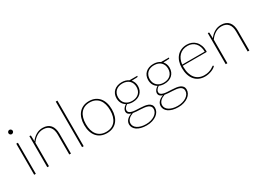

<svg xmlns="http://www.w3.org/2000/svg" viewBox="-14 -1587 3620 2639"><g transform="rotate(-30 1796.0 -268.0)"><path d="M120 -493V0H94V-493ZM141.5 -671Q141.5 -664 138.5 -658Q135.5 -652 130.8 -647.2Q126 -642.5 119.8 -639.8Q113.5 -637 107 -637Q93 -637 82.8 -647.2Q72.5 -657.5 72.5 -671Q72.5 -685 82.8 -695.2Q93 -705.5 107 -705.5Q113.5 -705.5 119.8 -702.8Q126 -700 130.8 -695.2Q135.5 -690.5 138.5 -684.2Q141.5 -678 141.5 -671Z M327.5 -397.5Q362 -445 409.8 -473Q457.5 -501 514 -501Q555 -501 585.8 -488.2Q616.5 -475.5 636.8 -451.8Q657 -428 667.2 -393.5Q677.5 -359 677.5 -315.5V0H651V-315.5Q651 -354 642.5 -384.5Q634 -415 616.2 -436.2Q598.5 -457.5 572 -468.8Q545.5 -480 509.5 -480Q455.5 -480 409.8 -451.8Q364 -423.5 328.5 -373.5V0H302V-493H314.5Q324 -493 324.5 -483Z M879.5 -723V0H853.5V-723Z M1249.5 -501Q1302 -501 1342.8 -482.8Q1383.5 -464.5 1411.5 -431.2Q1439.5 -398 1454 -351Q1468.5 -304 1468.5 -246.5Q1468.5 -189 1454 -142.2Q1439.5 -95.5 1411.5 -62.5Q1383.5 -29.5 1342.8 -11.8Q1302 6 1249.5 6Q1197 6 1156.2 -11.8Q1115.5 -29.5 1087.5 -62.5Q1059.5 -95.5 1045 -142.2Q1030.5 -189 1030.5 -246.5Q1030.5 -304 1045 -351Q1059.5 -398 1087.5 -431.2Q1115.5 -464.5 1156.2 -482.8Q1197 -501 1249.5 -501ZM1249.5 -15Q1297.5 -15 1333.5 -31.5Q1369.5 -48 1393.8 -78.5Q1418 -109 1430 -151.5Q1442 -194 1442 -246.5Q1442 -299 1430 -342Q1418 -385 1393.8 -415.8Q1369.5 -446.5 1333.5 -463.2Q1297.5 -480 1249.5 -480Q1201.5 -480 1165.5 -463.2Q1129.5 -446.5 1105.2 -415.8Q1081 -385 1069 -342Q1057 -299 1057 -246.5Q1057 -194 1069 -151.5Q1081 -109 1105.2 -78.5Q1129.5 -48 1165.5 -31.5Q1201.5 -15 1249.5 -15Z M1769.5 -205.5Q1804 -205.5 1831.2 -215.5Q1858.5 -225.5 1877.2 -243.8Q1896 -262 1905.8 -287.2Q1915.5 -312.5 1915.5 -343.5Q1915.5 -374 1905.5 -399.5Q1895.5 -425 1876.8 -443Q1858 -461 1830.8 -471Q1803.5 -481 1769.5 -481Q1735.5 -481 1708.5 -471Q1681.5 -461 1662.8 -443Q1644 -425 1634 -399.5Q1624 -374 1624 -343.5Q1624 -312.5 1634 -287.2Q1644 -262 1662.8 -243.8Q1681.5 -225.5 1708.5 -215.5Q1735.5 -205.5 1769.5 -205.5ZM1969 37Q1969 11 1955.8 -5Q1942.5 -21 1920.8 -29.8Q1899 -38.5 1870.5 -42Q1842 -45.5 1811.2 -47Q1780.5 -48.5 1749.8 -50Q1719 -51.5 1692.5 -56.5Q1670.5 -48.5 1652.2 -37.8Q1634 -27 1620.8 -13.5Q1607.5 0 1600 16.5Q1592.5 33 1592.5 52.5Q1592.5 76.5 1605 97.5Q1617.5 118.5 1641.2 133.8Q1665 149 1699 158Q1733 167 1776 167Q1815 167 1850 157.5Q1885 148 1911.5 130.8Q1938 113.5 1953.5 89.5Q1969 65.5 1969 37ZM2000.5 -470V-462Q2000.5 -458 1997.5 -455.5Q1994.5 -453 1990 -452.5L1901.5 -449Q1920 -428.5 1930 -402Q1940 -375.5 1940 -344Q1940 -308.5 1927.8 -279.5Q1915.5 -250.5 1893.2 -229.8Q1871 -209 1839.5 -197.8Q1808 -186.5 1769.5 -186.5Q1722.5 -186.5 1686.5 -203Q1663 -189.5 1648.8 -170.2Q1634.5 -151 1634.5 -133.5Q1634.5 -110 1650 -97.5Q1665.5 -85 1690.5 -79Q1715.5 -73 1747.8 -71.2Q1780 -69.5 1813.8 -68Q1847.5 -66.5 1879.8 -62.5Q1912 -58.5 1937 -48Q1962 -37.5 1977.5 -18Q1993 1.5 1993 34Q1993 64 1977.8 91.8Q1962.5 119.5 1934 140.5Q1905.5 161.5 1865.2 174.2Q1825 187 1775.5 187Q1725 187 1686.2 176.5Q1647.5 166 1621.2 147.8Q1595 129.5 1581.8 105.5Q1568.5 81.5 1568.5 54.5Q1568.5 14 1596 -15.8Q1623.5 -45.5 1671 -61.5Q1644 -69.5 1627.8 -85Q1611.5 -100.5 1611.5 -129Q1611.5 -139 1615.8 -150.2Q1620 -161.5 1627.8 -172.2Q1635.5 -183 1646.5 -193Q1657.5 -203 1671.5 -210.5Q1637 -230.5 1618 -264.8Q1599 -299 1599 -344Q1599 -379 1611 -407.8Q1623 -436.5 1645.2 -457.2Q1667.5 -478 1699 -489.5Q1730.5 -501 1769.5 -501Q1802 -501 1829.2 -493Q1856.5 -485 1877.5 -470Z M2271.5 -205.5Q2306 -205.5 2333.2 -215.5Q2360.5 -225.5 2379.2 -243.8Q2398 -262 2407.8 -287.2Q2417.5 -312.5 2417.5 -343.5Q2417.5 -374 2407.5 -399.5Q2397.5 -425 2378.8 -443Q2360 -461 2332.8 -471Q2305.5 -481 2271.5 -481Q2237.5 -481 2210.5 -471Q2183.5 -461 2164.8 -443Q2146 -425 2136 -399.5Q2126 -374 2126 -343.5Q2126 -312.5 2136 -287.2Q2146 -262 2164.8 -243.8Q2183.5 -225.5 2210.5 -215.5Q2237.5 -205.5 2271.5 -205.5ZM2471 37Q2471 11 2457.8 -5Q2444.5 -21 2422.8 -29.8Q2401 -38.5 2372.5 -42Q2344 -45.5 2313.2 -47Q2282.5 -48.5 2251.8 -50Q2221 -51.5 2194.5 -56.5Q2172.5 -48.5 2154.2 -37.8Q2136 -27 2122.8 -13.5Q2109.5 0 2102 16.5Q2094.5 33 2094.5 52.5Q2094.5 76.5 2107 97.5Q2119.5 118.5 2143.2 133.8Q2167 149 2201 158Q2235 167 2278 167Q2317 167 2352 157.5Q2387 148 2413.5 130.8Q2440 113.5 2455.5 89.5Q2471 65.5 2471 37ZM2502.5 -470V-462Q2502.5 -458 2499.5 -455.5Q2496.5 -453 2492 -452.5L2403.5 -449Q2422 -428.5 2432 -402Q2442 -375.5 2442 -344Q2442 -308.5 2429.8 -279.5Q2417.5 -250.5 2395.2 -229.8Q2373 -209 2341.5 -197.8Q2310 -186.5 2271.5 -186.5Q2224.5 -186.5 2188.5 -203Q2165 -189.5 2150.8 -170.2Q2136.5 -151 2136.5 -133.5Q2136.5 -110 2152 -97.5Q2167.5 -85 2192.5 -79Q2217.5 -73 2249.8 -71.2Q2282 -69.5 2315.8 -68Q2349.5 -66.5 2381.8 -62.5Q2414 -58.5 2439 -48Q2464 -37.5 2479.5 -18Q2495 1.5 2495 34Q2495 64 2479.8 91.8Q2464.5 119.5 2436 140.5Q2407.5 161.5 2367.2 174.2Q2327 187 2277.5 187Q2227 187 2188.2 176.5Q2149.5 166 2123.2 147.8Q2097 129.5 2083.8 105.5Q2070.5 81.5 2070.5 54.5Q2070.5 14 2098 -15.8Q2125.5 -45.5 2173 -61.5Q2146 -69.5 2129.8 -85Q2113.5 -100.5 2113.5 -129Q2113.5 -139 2117.8 -150.2Q2122 -161.5 2129.8 -172.2Q2137.5 -183 2148.5 -193Q2159.5 -203 2173.5 -210.5Q2139 -230.5 2120 -264.8Q2101 -299 2101 -344Q2101 -379 2113 -407.8Q2125 -436.5 2147.2 -457.2Q2169.5 -478 2201 -489.5Q2232.5 -501 2271.5 -501Q2304 -501 2331.2 -493Q2358.5 -485 2379.5 -470Z M2970 -294Q2970 -338.5 2957.2 -373.2Q2944.5 -408 2922.2 -432Q2900 -456 2869.5 -468.5Q2839 -481 2803.5 -481Q2761.5 -481 2728.2 -467.8Q2695 -454.5 2671 -430Q2647 -405.5 2632.2 -371Q2617.5 -336.5 2613 -294ZM2981 -60.5Q2971 -48 2953 -36Q2935 -24 2911.8 -14.8Q2888.5 -5.5 2861.2 0.2Q2834 6 2805.5 6Q2755 6 2714.2 -11.8Q2673.5 -29.5 2644.8 -63Q2616 -96.5 2600.5 -145.2Q2585 -194 2585 -256.5Q2585 -310.5 2599.8 -355.2Q2614.5 -400 2642.5 -432.5Q2670.5 -465 2711 -483Q2751.5 -501 2803 -501Q2843 -501 2877.8 -487Q2912.5 -473 2938.5 -445.8Q2964.5 -418.5 2979.2 -378.5Q2994 -338.5 2994 -287Q2994 -276.5 2985 -276.5H2611.5Q2611 -271.5 2611 -266.8Q2611 -262 2611 -256.5Q2611 -197.5 2625 -152.5Q2639 -107.5 2664.5 -77Q2690 -46.5 2726.2 -30.8Q2762.5 -15 2807 -15Q2846.5 -15 2875.5 -23.8Q2904.5 -32.5 2924 -43Q2943.5 -53.5 2954.2 -62.2Q2965 -71 2968 -71Q2972 -71 2974.5 -68Z M3159 -397.5Q3193.5 -445 3241.2 -473Q3289 -501 3345.5 -501Q3386.5 -501 3417.2 -488.2Q3448 -475.5 3468.2 -451.8Q3488.5 -428 3498.8 -393.5Q3509 -359 3509 -315.5V0H3482.5V-315.5Q3482.5 -354 3474 -384.5Q3465.5 -415 3447.8 -436.2Q3430 -457.5 3403.5 -468.8Q3377 -480 3341 -480Q3287 -480 3241.2 -451.8Q3195.5 -423.5 3160 -373.5V0H3133.5V-493H3146Q3155.5 -493 3156 -483Z"/></g></svg>

Font: Lato 2
Style: Regular
Weight: 200
Designer: Lukasz Dziedzic with Adam Twardoch and Botio Nikoltchev
Foundry: tyPoland Lukasz Dziedzic
Version: Version 2.015; 2015-08-06; http://www.latofonts.com/